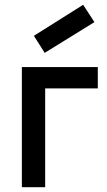

<svg xmlns="http://www.w3.org/2000/svg" viewBox="-20 -779 446 799"><path d="M71 -500H387V-411H168V0H71ZM373 -687 326 -759 121 -630 166 -559Z"/></svg>

Font: NT Somic Medium
Style: Regular
Weight: 500
Designer: Ravid Balaliev — lead type designer, mastering
Michael Voronin — secret advisor, marketing
Ivan Kovalenko — best boy
Foundry: NT Type
Version: Version 0.7